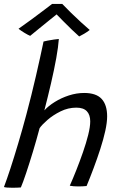

<svg xmlns="http://www.w3.org/2000/svg" viewBox="-24 -914 606 948"><path d="M79 11.5Q63 13 36.5 13Q6.5 13 -4.5 9.5Q9.5 -27.5 27.8 -83.2Q46 -139 66.2 -207Q86.5 -275 106 -348Q131.5 -443.5 153.5 -539Q175.5 -634.5 191 -709Q196 -710.5 211.2 -713.5Q226.5 -716.5 242.8 -718.8Q259 -721 266.5 -721.5Q264 -684 253.8 -627Q243.5 -570 228 -503.2Q212.5 -436.5 195 -369Q215 -391 246.8 -410.8Q278.5 -430.5 316.2 -442.8Q354 -455 391.5 -455Q451 -455 478 -425.5Q505 -396 505 -339.5Q505 -309.5 495.8 -267.5Q486.5 -225.5 471.2 -178.2Q456 -131 438.2 -83.8Q420.5 -36.5 403.5 4.5Q394 5.5 383.2 6Q372.5 6.5 361.5 6.5Q338 6.5 320.5 3Q335.5 -30.5 352.8 -74Q370 -117.5 385.8 -162.8Q401.5 -208 411.5 -248Q421.5 -288 421.5 -315Q421.5 -347 404.8 -364.8Q388 -382.5 353 -382.5Q312 -382.5 274.8 -364Q237.5 -345.5 210 -321.5Q182.5 -297.5 171.5 -281Q156.5 -224.5 138.8 -165.8Q121 -107 105 -59.2Q89 -11.5 79 11.5ZM283.5 -894.5Q302.5 -874.5 327 -850.5Q351.5 -826.5 376 -804.2Q400.5 -782 419 -766Q405.5 -755.5 391.8 -747.5Q378 -739.5 367 -734Q352.5 -746.5 330.5 -767.8Q308.5 -789 287.8 -810Q267 -831 255.5 -843Q244.5 -834 220.5 -814.8Q196.5 -795.5 170.2 -774Q144 -752.5 125 -737Q115.5 -740.5 96.2 -752.2Q77 -764 67.5 -772Q97 -792.5 131.8 -818.2Q166.5 -844 195 -865.5Q223.5 -887 233 -894.5Q241 -894.5 257.2 -894.5Q273.5 -894.5 283.5 -894.5Z"/></svg>

Font: Grandstander Light
Style: Italic
Weight: 300
Italic angle: -15°
Designer: Tyler Finck
Foundry: Etcetera Type Co
Version: Version 1.200; ttfautohint (v1.8.3)